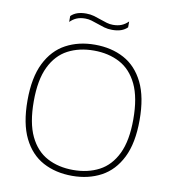

<svg xmlns="http://www.w3.org/2000/svg" viewBox="-97 -999 981 1093"><g transform="rotate(10 393.0 -453.0)"><path d="M393 9Q297.5 9 224.5 -30.2Q151.5 -69.5 110.2 -153.2Q69 -237 69 -370Q69 -503 110.8 -586.8Q152.5 -670.5 225.8 -709.8Q299 -749 393 -749Q488.5 -749 561.5 -709.8Q634.5 -670.5 675.8 -586.8Q717 -503 717 -370Q717 -237 675.2 -153.2Q633.5 -69.5 560.2 -30.2Q487 9 393 9ZM393 -25Q478 -25 543 -59.2Q608 -93.5 644.5 -169Q681 -244.5 681 -368Q681 -493.5 644.5 -569.8Q608 -646 543 -680.5Q478 -715 393 -715Q308 -715 243 -680.8Q178 -646.5 141.5 -571Q105 -495.5 105 -372Q105 -246.5 141.5 -170.2Q178 -94 243 -59.5Q308 -25 393 -25ZM473 -849Q448.5 -849 427 -855.2Q405.5 -861.5 385 -869Q366.5 -875.5 349 -880.8Q331.5 -886 313 -886Q284.5 -886 263.8 -877.5Q243 -869 225 -851V-885Q240 -900 261.5 -907.5Q283 -915 313 -915Q337.5 -915 359.2 -908.8Q381 -902.5 401 -895Q419.5 -888.5 437 -883.2Q454.5 -878 473 -878Q501.5 -878 522.2 -886.5Q543 -895 561 -913V-879Q546 -864 524.5 -856.5Q503 -849 473 -849Z"/></g></svg>

Font: Encode Sans SC Expanded Thin
Style: Regular
Weight: 250
Width: 7
Designer: Multiple Designers
Foundry: Impallari Type
Version: Version 3.002